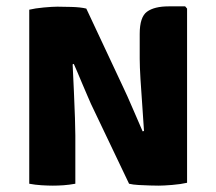

<svg xmlns="http://www.w3.org/2000/svg" viewBox="-20 -578 680 604"><path d="M72 -547.5Q90.5 -552 118 -554.5Q145.5 -557 160.5 -557Q176 -557 204.5 -556.2Q233 -555.5 251.5 -551L215.5 -378.5L208.5 -375.5Q210.5 -336 212.5 -290.2Q214.5 -244.5 215.8 -206.8Q217 -169 217 -152V0Q197.5 3.5 179.5 4.8Q161.5 6 146 6Q132 6 111.2 4.8Q90.5 3.5 72 0ZM266 -251.5Q262.5 -259.5 255 -276.8Q247.5 -294 239 -314.2Q230.5 -334.5 223 -352.2Q215.5 -370 211.5 -378.5L169 -425L251.5 -551L369 -300.5Q372.5 -293.5 380.8 -275Q389 -256.5 398.5 -234.5Q408 -212.5 416.5 -193Q425 -173.5 429 -164L479 -112L386 0ZM568.5 -551V-3Q549 1.5 521.5 3.8Q494 6 479.5 6Q469.5 6 452 5.5Q434.5 5 416.2 4Q398 3 386 0L426 -164L433 -166Q431 -199 427.8 -243Q424.5 -287 422 -328Q419.5 -369 419.5 -393.5V-471.5Q419.5 -524.5 442.5 -541.2Q465.5 -558 511 -558H562.5Z"/></svg>

Font: Signika SC
Style: Regular
Weight: 300
Designer: Anna Giedryś
Foundry: Anna Giedryś
Version: Version 2.000